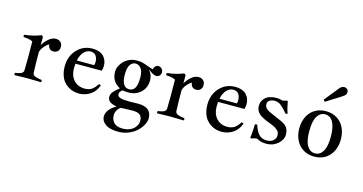

<svg xmlns="http://www.w3.org/2000/svg" viewBox="-96 -1158 3538 1873"><g transform="rotate(15 1673.0 -221.0)"><path d="M37.1 -401.9Q131.8 -411.6 202.1 -441.9Q214.4 -437 219.2 -429.2V-345.2Q237.3 -379.4 273.2 -411.6Q309.1 -443.8 348.1 -443.8Q377.4 -443.8 395.8 -426.5Q414.1 -409.2 414.1 -378.9Q414.1 -350.1 397 -334Q379.9 -317.9 354 -317.9Q330.1 -317.9 314.7 -333.3Q299.3 -348.6 297.9 -374Q277.3 -365.2 251.2 -335Q225.1 -304.7 219.2 -274.9Q219.2 -166 223.1 -66.9Q223.6 -54.2 232.4 -45.2Q241.2 -36.1 258.3 -31.2Q275.4 -26.4 286.6 -24.2Q297.9 -22 315.9 -20Q318.8 -14.2 318.8 -7.8Q318.8 -2.9 315.9 2.9Q242.7 0 170.9 0Q111.3 0 46.9 2.9Q44.9 -4.9 44.9 -7.8Q44.9 -10.3 46.9 -20Q63 -22 73.2 -24.2Q83.5 -26.4 98.6 -31.2Q113.8 -36.1 121.6 -45.2Q129.4 -54.2 129.9 -66.9Q131.8 -115.2 131.8 -184.1Q131.8 -207 131.3 -262.2Q130.9 -317.4 130.9 -358.9Q103 -376 37.1 -378.9Q35.2 -386.7 35.2 -391.1Q35.2 -394 37.1 -401.9Z M858.9 -258.8H592.8Q590.8 -229.5 590.8 -207Q592.3 -134.3 633.3 -90.6Q674.3 -46.9 743.2 -46.9Q761.7 -46.9 777.8 -51Q793.9 -55.2 804.4 -60.5Q814.9 -65.9 826.2 -76.2Q837.4 -86.4 842.5 -92.5Q847.7 -98.6 856.4 -111.1Q865.2 -123.5 868.2 -127Q879.9 -124.5 887.2 -116.2Q862.8 -50.8 811.5 -18.3Q760.3 14.2 700.2 14.2Q670.4 14.2 642.3 6.6Q614.3 -1 587.9 -18.1Q561.5 -35.2 542 -60.3Q522.5 -85.4 510.7 -123.3Q499 -161.1 499 -207Q499 -310.1 562 -377Q625 -443.8 716.8 -443.8Q757.3 -443.8 787.4 -432.4Q817.4 -420.9 834.2 -401.4Q851.1 -381.8 859.1 -358.6Q867.2 -335.4 867.2 -309.1Q867.2 -284.7 858.9 -258.8ZM705.1 -412.1Q671.4 -412.1 641.4 -382.3Q611.3 -352.5 598.1 -292H773.9Q778.8 -310.5 778.8 -324.2Q778.8 -362.3 761.2 -387.2Q743.7 -412.1 705.1 -412.1Z M1338.9 -291Q1338.9 -213.9 1289.1 -167.5Q1239.3 -121.1 1168 -121.1Q1134.3 -121.1 1105 -126Q1075.7 -107.4 1075.7 -80.1Q1075.7 -58.1 1103.3 -48.1Q1130.9 -38.1 1197.8 -38.1Q1208.5 -38.1 1238.3 -39.1Q1268.1 -40 1285.6 -40Q1421.9 -40 1421.9 71.8Q1421.9 103.5 1403.1 138.7Q1384.3 173.8 1351.8 204.3Q1319.3 234.9 1270.3 254.9Q1221.2 274.9 1167 274.9Q1081.5 274.9 1037.6 243.4Q993.7 211.9 993.7 165Q993.7 132.3 1017.8 99.6Q1042 66.9 1089.8 41Q995.6 27.3 995.6 -32.2Q995.6 -60.5 1016.8 -85.7Q1038.1 -110.8 1074.7 -138.2Q1024.9 -166 1005.9 -202.1Q986.8 -238.3 986.8 -284.2Q986.8 -312.5 1000.2 -341.1Q1013.7 -369.6 1036.6 -392.3Q1059.6 -415 1093 -429.4Q1126.5 -443.8 1163.6 -443.8Q1197.8 -443.8 1219.7 -438.7Q1241.7 -433.6 1274.4 -420.9Q1307.1 -408.2 1335.9 -399.9Q1338.4 -418.9 1351.1 -432.4Q1363.8 -445.8 1383.8 -445.8Q1401.9 -445.8 1416.3 -430.7Q1430.7 -415.5 1430.7 -396Q1430.7 -376 1418.2 -361.6Q1405.8 -347.2 1386.7 -347.2Q1375.5 -347.2 1364.3 -351.1Q1353 -355 1345.9 -359.1Q1338.9 -363.3 1325.2 -372.8Q1311.5 -382.3 1303.7 -387.2L1301.8 -384.8Q1319.8 -368.7 1329.3 -343.5Q1338.9 -318.4 1338.9 -291ZM1084 129.9Q1084 149.4 1089.8 167Q1095.7 184.6 1108.4 200.2Q1121.1 215.8 1144.3 224.9Q1167.5 233.9 1198.7 233.9Q1238.8 233.9 1269.8 221.4Q1300.8 209 1316.9 190.4Q1333 171.9 1340.8 154.5Q1348.6 137.2 1348.6 123Q1348.6 103.5 1345.2 90.1Q1341.8 76.7 1332.3 64.2Q1322.8 51.8 1302.7 45.4Q1282.7 39.1 1252 39.1Q1235.4 39.1 1189.9 41Q1144.5 43 1131.8 43Q1109.4 58.6 1096.7 81.5Q1084 104.5 1084 129.9ZM1085.9 -283.2Q1085.9 -152.8 1163.6 -152.8Q1200.7 -152.8 1220.2 -185.1Q1239.7 -217.3 1239.7 -292Q1239.7 -326.2 1231.9 -351.3Q1224.1 -376.5 1211.7 -388.9Q1199.2 -401.4 1186.8 -406.7Q1174.3 -412.1 1161.6 -412.1Q1128.9 -412.1 1107.4 -381.3Q1085.9 -350.6 1085.9 -283.2Z M1478 -401.9Q1572.8 -411.6 1643.1 -441.9Q1655.3 -437 1660.2 -429.2V-345.2Q1678.2 -379.4 1714.1 -411.6Q1750 -443.8 1789.1 -443.8Q1818.4 -443.8 1836.7 -426.5Q1855 -409.2 1855 -378.9Q1855 -350.1 1837.9 -334Q1820.8 -317.9 1794.9 -317.9Q1771 -317.9 1755.6 -333.3Q1740.2 -348.6 1738.8 -374Q1718.3 -365.2 1692.1 -335Q1666 -304.7 1660.2 -274.9Q1660.2 -166 1664.1 -66.9Q1664.6 -54.2 1673.3 -45.2Q1682.1 -36.1 1699.2 -31.2Q1716.3 -26.4 1727.5 -24.2Q1738.8 -22 1756.8 -20Q1759.8 -14.2 1759.8 -7.8Q1759.8 -2.9 1756.8 2.9Q1683.6 0 1611.8 0Q1552.2 0 1487.8 2.9Q1485.8 -4.9 1485.8 -7.8Q1485.8 -10.3 1487.8 -20Q1503.9 -22 1514.2 -24.2Q1524.4 -26.4 1539.6 -31.2Q1554.7 -36.1 1562.5 -45.2Q1570.3 -54.2 1570.8 -66.9Q1572.8 -115.2 1572.8 -184.1Q1572.8 -207 1572.3 -262.2Q1571.8 -317.4 1571.8 -358.9Q1543.9 -376 1478 -378.9Q1476.1 -386.7 1476.1 -391.1Q1476.1 -394 1478 -401.9Z M2299.8 -258.8H2033.7Q2031.7 -229.5 2031.7 -207Q2033.2 -134.3 2074.2 -90.6Q2115.2 -46.9 2184.1 -46.9Q2202.6 -46.9 2218.8 -51Q2234.9 -55.2 2245.4 -60.5Q2255.9 -65.9 2267.1 -76.2Q2278.3 -86.4 2283.4 -92.5Q2288.6 -98.6 2297.4 -111.1Q2306.2 -123.5 2309.1 -127Q2320.8 -124.5 2328.1 -116.2Q2303.7 -50.8 2252.4 -18.3Q2201.2 14.2 2141.1 14.2Q2111.3 14.2 2083.3 6.6Q2055.2 -1 2028.8 -18.1Q2002.4 -35.2 1982.9 -60.3Q1963.4 -85.4 1951.7 -123.3Q1939.9 -161.1 1939.9 -207Q1939.9 -310.1 2002.9 -377Q2065.9 -443.8 2157.7 -443.8Q2198.2 -443.8 2228.3 -432.4Q2258.3 -420.9 2275.1 -401.4Q2292 -381.8 2300 -358.6Q2308.1 -335.4 2308.1 -309.1Q2308.1 -284.7 2299.8 -258.8ZM2146 -412.1Q2112.3 -412.1 2082.3 -382.3Q2052.2 -352.5 2039.1 -292H2214.8Q2219.7 -310.5 2219.7 -324.2Q2219.7 -362.3 2202.1 -387.2Q2184.6 -412.1 2146 -412.1Z M2593.8 14.2Q2569.8 14.2 2550.5 10.3Q2531.2 6.3 2520.8 2Q2510.3 -2.4 2492.7 -11.2Q2473.6 -11.2 2436.5 2.9Q2430.2 -1 2427.7 -5.9Q2430.2 -13.7 2433.8 -59.1Q2437.5 -104.5 2437.5 -140.1Q2443.8 -143.1 2460.4 -143.1Q2469.2 -114.7 2478.8 -94.7Q2488.3 -74.7 2503.2 -55.9Q2518.1 -37.1 2539.3 -27.6Q2560.5 -18.1 2587.9 -18.1Q2630.4 -18.1 2654.5 -40Q2678.7 -62 2678.7 -89.8Q2678.7 -110.8 2671.9 -125.5Q2665 -140.1 2641.4 -156.5Q2617.7 -172.9 2573.7 -189Q2546.4 -198.7 2527.3 -207Q2508.3 -215.3 2488 -227.5Q2467.8 -239.7 2455.6 -252.7Q2443.4 -265.6 2435.5 -283.7Q2427.7 -301.8 2427.7 -323.2Q2427.7 -338.9 2431.4 -354.2Q2435.1 -369.6 2445.6 -386.2Q2456.1 -402.8 2471.9 -415.3Q2487.8 -427.7 2514.4 -435.8Q2541 -443.8 2574.7 -443.8Q2588.4 -443.8 2598.9 -442.4Q2609.4 -440.9 2624.3 -437.3Q2639.2 -433.6 2640.6 -433.1Q2651.4 -435.5 2662.8 -439.5Q2674.3 -443.4 2675.8 -443.8H2688.5Q2700.2 -373.5 2718.8 -324.2Q2712.9 -317.9 2699.7 -317.9Q2659.2 -366.7 2630.6 -389.4Q2602.1 -412.1 2565.9 -412.1Q2537.6 -412.1 2516.1 -399.4Q2494.6 -386.7 2494.6 -360.8Q2494.6 -328.1 2520.8 -309.6Q2546.9 -291 2617.7 -262.2Q2650.4 -249 2669.2 -240.2Q2688 -231.4 2707 -219.2Q2726.1 -207 2735.1 -194.1Q2744.1 -181.2 2750 -163.1Q2755.9 -145 2755.9 -121.1Q2755.9 -69.3 2708.3 -27.6Q2660.6 14.2 2593.8 14.2Z M3075.7 -443.8Q3124 -443.8 3162.8 -426.8Q3201.7 -409.7 3229 -379.4Q3256.3 -349.1 3271 -306.9Q3285.6 -264.6 3285.6 -214.8Q3285.6 -113.3 3228.5 -49.8Q3171.9 14.2 3075.7 14.2Q3027.8 14.2 2989 -2.7Q2950.2 -19.5 2922.9 -50Q2895.5 -80.6 2880.6 -122.6Q2865.7 -164.6 2865.7 -214.8Q2865.7 -264.6 2880.4 -306.9Q2895 -349.1 2922.1 -379.4Q2949.2 -409.7 2988.3 -426.8Q3027.3 -443.8 3075.7 -443.8ZM3075.7 -412.1Q3025.9 -412.1 2996.1 -363.8Q2966.8 -315.4 2966.8 -214.8Q2966.8 -114.3 2996.3 -66.2Q3025.9 -18.1 3075.7 -18.1Q3125.5 -18.1 3155 -66.4Q3184.6 -114.7 3184.6 -214.8Q3184.6 -265.1 3176.8 -302.2Q3168.9 -339.4 3154.8 -363.8Q3140.6 -388.2 3120.6 -400.1Q3100.6 -412.1 3075.7 -412.1ZM3023.9 -546.9 3142.1 -693.8Q3162.1 -716.8 3187 -716.8Q3205.6 -716.8 3217.3 -705.3Q3229 -693.8 3229 -674.8Q3229 -654.8 3210.9 -639.2Q3204.1 -632.8 3176.3 -615.2L3038.1 -528.8Z"/></g></svg>

Font: Jacques Francois
Style: Regular
Weight: 400
Designer: Manvel Shmavonyan, Alexei Vanyashin
Foundry: Cyreal (www.cyreal.org)
Version: Version 1.003